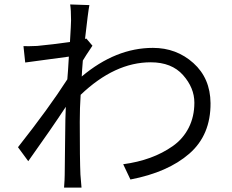

<svg xmlns="http://www.w3.org/2000/svg" viewBox="-20 -808 1040 859"><path d="M366.2 -635.7 393.6 -603.5Q359.4 -552.7 350.6 -537.1Q346.7 -490.2 345.7 -465.8Q498 -593.8 664.1 -593.8Q769.5 -593.8 845.2 -525.9Q920.9 -458 921.9 -346.7Q922.9 -204.1 827.1 -120.6Q731.4 -37.1 563.5 -4.9L531.2 -73.2Q596.7 -82 651.9 -102.1Q707 -122.1 752.9 -154.3Q798.8 -186.5 824.2 -236.3Q849.6 -286.1 849.6 -348.6Q849.6 -415 798.8 -472.2Q748 -529.3 654.3 -529.3Q493.2 -529.3 340.8 -383.8Q336.9 -326.2 336.9 -262.7Q336.9 -92.8 339.8 -27.3Q341.8 3.9 344.7 31.2H266.6Q269.5 -6.8 269.5 -25.4Q269.5 -79.1 271 -156.2Q272.5 -233.4 272.5 -273.4Q272.5 -283.2 274.4 -330.1Q210.9 -233.4 106.4 -86.9L60.5 -149.4Q199.2 -325.2 281.2 -453.1Q284.2 -485.4 288.1 -554.7Q200.2 -543 92.8 -528.3L85 -601.6Q105.5 -600.6 146.5 -602.5Q218.8 -609.4 293 -620.1Q297.9 -701.2 297.9 -716.8Q297.9 -763.7 293.9 -788.1L379.9 -785.2Q374 -754.9 360.4 -633.8Z"/></svg>

Font: Gen Shin Gothic Monospace Normal
Style: Regular
Weight: 350
Designer: [Source Han Sans]
Ryoko NISHIZUKA  (kana & ideographs); Paul D. Hunt (Latin, Greek & Cyrillic); Wenlong ZHANG  (bopomofo
Version: Version 1.002.20150607